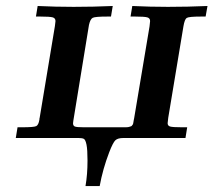

<svg xmlns="http://www.w3.org/2000/svg" viewBox="-20 -465 719 647"><path d="M33.2 0 39.1 -36.1H55.2Q94.2 -36.1 102.1 -40Q109.9 -43.9 112.8 -62Q112.8 -65.9 113.8 -68.8L165 -377Q167 -391.1 167 -394Q167 -403.8 157.5 -406.5Q147.9 -409.2 116.2 -409.2H101.1L106.9 -444.8Q167 -441.9 228 -441.9Q293.9 -441.9 359.9 -444.8L354 -409.2H341.8Q300.8 -409.2 292.5 -405Q284.2 -400.9 279.8 -380.9L227.1 -58.1Q227.1 -56.2 226.6 -53.5Q226.1 -50.8 226.1 -49.8Q226.1 -41 232.4 -38.6Q238.8 -36.1 262.2 -36.1H394Q399.9 -36.1 404.1 -36.1Q408.2 -36.1 411.6 -36.6Q415 -37.1 417.5 -38.1Q419.9 -39.1 421.9 -39.6Q423.8 -40 424.8 -42Q425.8 -43.9 427 -44.9Q428.2 -45.9 428.7 -48.8Q429.2 -51.8 429.7 -54Q430.2 -56.2 430.7 -60.1Q431.2 -64 432.1 -66.9L483.9 -376Q485.8 -390.1 485.8 -394Q485.8 -403.8 476.3 -406.5Q466.8 -409.2 436 -409.2H419.9L425.8 -444.8Q485.8 -441.9 545.9 -441.9Q612.8 -441.9 679.2 -444.8L672.9 -409.2H657.2Q616.2 -409.2 609.1 -404.5Q602.1 -399.9 598.1 -376L546.9 -67.9Q544.9 -53.7 544.9 -49.8Q544.9 -41 553.5 -38.6Q562 -36.1 592.8 -36.1H610.8L605 0H396Q377 0 368.9 7.6Q360.8 15.1 348.1 47.9Q326.2 105 315.9 162.1H268.1Q274.9 123 274.9 76.2Q274.9 39.1 271.5 22.5Q268.1 5.9 262.5 2.9Q256.8 0 244.1 0Z"/></svg>

Font: CMU Serif Extra
Style: BoldSlanted
Weight: 700
Italic angle: -9.46001°
Version: Version 0.7.0